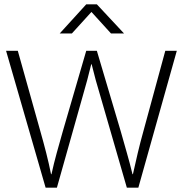

<svg xmlns="http://www.w3.org/2000/svg" viewBox="-20 -864 842 884"><path d="M377 -844H426L551 -710H491L401 -809L311 -710H255ZM62 -630 166 -259Q180 -210 192.5 -161Q205 -112 215 -62H217Q228 -112 241.5 -161Q255 -210 269 -259L377 -630H426L536 -259Q550 -209 564 -160.5Q578 -112 590 -62H592Q603 -112 614.5 -160.5Q626 -209 640 -259L741 -630H794L617 0H564L442 -422Q431 -458 421 -494.5Q411 -531 402 -568H400Q391 -531 381.5 -495Q372 -459 361 -422L242 0H190L8 -630Z"/></svg>

Font: Mukta Vaani ExtraLight
Style: Regular
Weight: 275
Designer: Noopur Datye, Girish Dalvi, Yashodeep Gholap, Pallavi Karambelkar
Foundry: Ek Type
Version: Version 2.538;PS 1.000;hotconv 16.6.51;makeotf.lib2.5.65220;